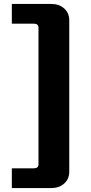

<svg xmlns="http://www.w3.org/2000/svg" viewBox="-20 -788 463 973"><path d="M40 -768H240Q280 -768 305.5 -745Q331 -722 331 -685V82Q331 119 305.5 142Q280 165 240 165H40V65H151Q175 65 175 45V-648Q175 -668 151 -668H40Z"/></svg>

Font: Exo 2 Expanded
Style: Bold
Weight: 700
Width: 7
Designer: Natanael Gama
Version: Version 1.001;PS 001.001;hotconv 1.0.70;makeotf.lib2.5.58329